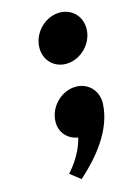

<svg xmlns="http://www.w3.org/2000/svg" viewBox="-142 -617 633 868"><g transform="rotate(-20 174.5 -183.0)"><path d="M248.9 -554C185.9 -554 128 -503 119.4 -439C110.8 -376 154.9 -325 217.9 -325C281.9 -325 339.8 -376 348.4 -439C357 -503 312.9 -554 248.9 -554ZM202.9 -214C266.9 -214 311 -163 302.4 -99C286 22 186.8 120 95.6 188L50.3 146C50.3 146 118 89 145.2 6C97.8 -6 66.2 -46 73.4 -99C82 -163 139.9 -214 202.9 -214Z"/></g></svg>

Font: Hussar Techniczny
Style: Bold 
Weight: 700
Foundry: Cannot Into Space Fonts
Version: Version 0.77